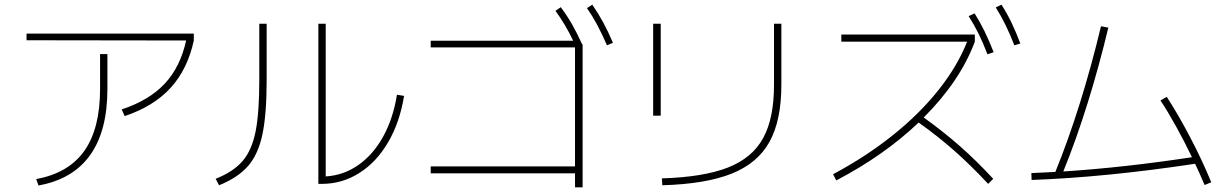

<svg xmlns="http://www.w3.org/2000/svg" viewBox="-20 -802 5226 816"><path d="M405.3 -423.8V-572.3H436.5V-423.8Q436.5 -245.6 363 -142.8Q289.6 -40 143.6 -13.7L133.8 -41Q271 -65.9 338.1 -160.4Q405.3 -254.9 405.3 -423.8ZM92.8 -659.2H803.7V-629.9Q777.3 -507.8 705.1 -428.7Q632.8 -349.6 509.8 -308.6L497.1 -336.9Q613.8 -375.5 680.2 -446.5Q746.6 -517.6 771 -629.9L92.8 -630.9Z M1333 -701.2H1364.3V-52.2Q1439.9 -56.6 1502.9 -100.6Q1565.9 -144.5 1608.4 -221.4Q1650.9 -298.3 1667 -399.4L1697.3 -394.5Q1679.2 -282.7 1629.9 -198Q1580.6 -113.3 1507.3 -66.9Q1434.1 -20.5 1347.7 -20.5H1333ZM1082 -462.9V-701.2H1113.3V-462.9Q1113.3 -316.9 1095.5 -231.7Q1077.6 -146.5 1034.7 -96.9Q991.7 -47.4 911.1 -14.6L896.5 -42Q972.2 -72.3 1011.2 -117.9Q1050.3 -163.6 1066.2 -242.9Q1082 -322.3 1082 -462.9Z M2423.8 -65.4H1810.5V-94.7H2423.8V-600.6H1810.5V-628.9H2416Q2383.3 -697.8 2340.8 -755.9L2363.3 -771.5Q2389.6 -736.3 2410.9 -699.2Q2432.1 -662.1 2452.6 -616.7L2456.1 -612.3V-5.9H2423.8ZM2474.6 -767.6 2497.1 -782.2Q2522.9 -745.1 2543.9 -706.3Q2564.9 -667.5 2585 -620.1L2559.6 -609.4Q2538.1 -659.2 2517.8 -696.8Q2497.6 -734.4 2474.6 -767.6Z M3269.5 -440.4V-701.2H3300.8V-441.4Q3300.8 -290.5 3250.5 -199.5Q3200.2 -108.4 3090.1 -64.2Q2980 -20 2794.9 -14.6L2793 -43.9Q2969.7 -49.3 3073.2 -89.8Q3176.8 -130.4 3223.1 -214.6Q3269.5 -298.8 3269.5 -440.4ZM2755.9 -701.2H2788.1V-310.5H2755.9Z M4090.3 -625H3555.7V-655.3H4123V-625Q4092.3 -542 4037.4 -460.4Q3982.4 -378.9 3905.8 -302.7Q3988.8 -243.2 4059.3 -181.2Q4129.9 -119.1 4201.2 -42L4179.7 -20.5Q4107.4 -98.1 4037.6 -159.9Q3967.8 -221.7 3884.3 -281.2Q3736.8 -141.1 3534.2 -35.2L3520.5 -61.5Q3660.6 -136.2 3774.7 -227.5Q3888.7 -318.8 3969 -419.9Q4049.3 -521 4090.3 -625ZM4096.7 -733.4 4122.1 -745.1Q4145.5 -707.5 4164.6 -668.5Q4183.6 -629.4 4203.1 -580.1L4176.8 -571.3Q4157.7 -620.6 4138.7 -659.2Q4119.6 -697.8 4096.7 -733.4ZM4211.9 -770.5 4236.3 -782.2Q4260.3 -744.6 4279.1 -705.3Q4297.9 -666 4316.4 -617.2L4291 -609.4Q4255.9 -700.7 4211.9 -770.5Z M4465.3 -71.3Q4520 -205.6 4569.6 -364Q4619.1 -522.5 4659.2 -690.4L4690.4 -684.6Q4650.9 -519.5 4602.3 -363.5Q4553.7 -207.5 4499 -73.2Q4755.4 -89.8 5045.9 -133.8Q5013.7 -200.7 4979 -263.4Q4944.3 -326.2 4912.1 -375L4938.5 -390.6Q4986.3 -317.4 5037.6 -219.7Q5088.9 -122.1 5127.9 -27.3L5099.6 -15.6Q5076.2 -70.8 5059.1 -106Q4681.2 -48.8 4364.3 -37.1L4363.3 -66.4Z"/></svg>

Font: Pretendard GOV Thin
Style: Regular
Weight: 100
Designer: Base glyphs from Inter by Rasmus Andersson; Hangeul glyphs from Noto Sans CJK(Source Han Sans) by Jang Soo-young and Kan
Foundry: Kil Hyung-jin
Version: Version 1.309